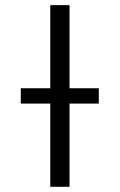

<svg xmlns="http://www.w3.org/2000/svg" viewBox="-20 -720 461 740"><path d="M173.8 0V-320.8H60.1V-379.9H173.8V-700.2H248V-379.9H360.8V-320.8H248V0Z"/></svg>

Font: LT Superior
Style: Regular
Weight: 400
Designer: Daniel Lyons
Foundry: LyonsType
Version: Version 1.000